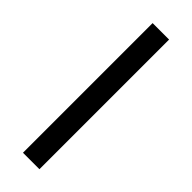

<svg xmlns="http://www.w3.org/2000/svg" viewBox="-238 -717 733 733"><g transform="rotate(45 128.5 -350.0)"><path d="M173.1 -700V0H84.2V-700Z"/></g></svg>

Font: Pathway Extreme 8pt Thin
Style: Regular
Weight: 100
Designer: Eduardo Rodriguez Tunni
Foundry: Eduardo Rodriguez Tunni
Version: Version 1.000